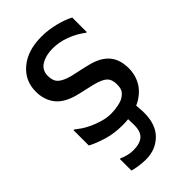

<svg xmlns="http://www.w3.org/2000/svg" viewBox="-233 -632 913 913"><g transform="rotate(-45 223.0 -175.5)"><path d="M213.8 12.8Q159 12.8 111.5 -1.5Q64.1 -15.9 32.8 -32.8V-135.9H37.4Q49.2 -126.7 65.1 -115.4Q81 -104.1 107.2 -91.8Q130.8 -81 159 -72.8Q187.2 -64.6 217.4 -64.6Q239.5 -64.6 264.4 -69.7Q289.2 -74.9 301 -82.6Q318.5 -93.8 325.9 -106.4Q333.3 -119 333.3 -144.6Q333.3 -177.4 315.6 -193.8Q297.9 -210.3 252.3 -221.5Q234.9 -226.2 206.7 -232.1Q178.5 -237.9 154.4 -244.6Q91.8 -262.6 63.6 -300.5Q35.4 -338.5 35.4 -392.3Q35.4 -465.6 91 -512.1Q146.7 -558.5 239 -558.5Q284.1 -558.5 330 -547.2Q375.9 -535.9 407.2 -519V-421H402.6Q367.2 -448.7 323.8 -464.9Q280.5 -481 236.9 -481Q191.3 -481 160 -462.1Q128.7 -443.1 128.7 -404.1Q128.7 -370.3 147.4 -353.3Q166.2 -336.4 207.2 -325.6Q227.7 -320.5 252.8 -315.4Q277.9 -310.3 305.6 -303.1Q366.2 -288.2 396.7 -253.1Q427.2 -217.9 427.2 -157.4Q427.2 -122.1 413.3 -90.5Q399.5 -59 372.3 -36.4Q361.5 -27.2 350.8 -20.5Q340 -13.8 326.2 -7.7Q326.7 1 327.9 13.8Q329.2 26.7 329.2 43.6Q329.2 122.6 286.2 164.6Q243.1 206.7 178.5 206.7Q160 206.7 135.6 203.6Q111.3 200.5 91.8 194.9V116.9H96.4Q107.7 122.1 126.9 127.7Q146.2 133.3 165.6 133.3Q211.3 133.3 232.8 114.1Q254.4 94.9 254.4 52.3Q254.4 43.6 254.1 33.3Q253.8 23.1 253.3 10.8Q243.1 11.8 234.4 12.3Q225.6 12.8 213.8 12.8Z"/></g></svg>

Font: Myanmar Handwriting
Style: Regular
Weight: 400
Designer: Khon Soe Zaw Thu
Foundry: PaOh Unicode khonsoezawthu@gmail.com and @hotmail.com
Version: Version 1.30 November 9, 2016